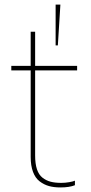

<svg xmlns="http://www.w3.org/2000/svg" viewBox="-20 -820 400 846"><path d="M134.8 -529.8H319.8V-509.8H134.8V-134.8Q134.8 -98.6 142.8 -74.2Q150.9 -49.8 167.2 -37.1Q183.6 -24.4 203.1 -19.3Q222.7 -14.2 250 -14.2Q267.1 -14.2 285.2 -17.3Q303.2 -20.5 310.1 -23.9V-3.9Q285.6 5.9 246.1 5.9Q217.8 5.9 195.8 -0.2Q173.8 -6.3 154.8 -20.8Q135.7 -35.2 125.5 -62.5Q115.2 -89.8 115.2 -128.9V-509.8H29.8V-529.8H115.2V-680.2H134.8ZM225.1 -799.8H246.1L234.9 -620.1H225.1Z"/></svg>

Font: Cooper Hewitt
Style: Thin
Weight: 701
Designer: Village Type and Design LLC
Foundry: Cooper Hewitt Smithsonian Design Museum
Version: 1.000